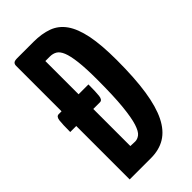

<svg xmlns="http://www.w3.org/2000/svg" viewBox="-223 -757 813 813"><g transform="rotate(-45 184.0 -350.0)"><path d="M35 0V-680Q35 -690 40.5 -695Q46 -700 62 -700H159Q208 -700 245 -686.5Q282 -673 306 -639Q330 -605 342 -546Q354 -487 354 -396Q354 -288 342.5 -213Q331 -138 307.5 -91Q284 -44 248 -22Q212 0 162 0ZM-1 -320Q-1 -366 1.5 -387Q4 -408 18 -408H196Q196 -363 193.5 -341.5Q191 -320 177 -320ZM137 -98 165 -97Q179 -97 192 -107Q205 -117 215 -148Q225 -179 231 -238.5Q237 -298 237 -396Q237 -464 232 -505.5Q227 -547 218 -569Q209 -591 195.5 -599Q182 -607 164 -607H137Z"/></g></svg>

Font: Yanone Kaffeesatz SemiBold
Style: Regular
Weight: 600
Designer: Yanone (Cyrillic: Daniel Pouzeot, Huerta Tipografica, and Cyreal)
Foundry: Yanone
Version: Version 2.003